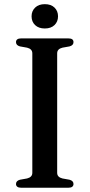

<svg xmlns="http://www.w3.org/2000/svg" viewBox="-20 -880 420 900"><path d="M248 -70Q248 -59.5 254.2 -53Q260.5 -46.5 272.5 -43.5L306 -37.5Q324.5 -32.5 324.5 -17.5Q324.5 -9.5 318.8 -4.8Q313 0 300.5 0H79Q67 0 61 -4.8Q55 -9.5 55 -17.5Q55 -32.5 73.5 -37.5L107 -43.5Q119 -46.5 125.2 -53Q131.5 -59.5 131.5 -70V-630Q131.5 -640.5 125.2 -647Q119 -653.5 107 -656.5L73.5 -662.5Q55 -667.5 55 -682.5Q55 -691 61 -695.5Q67 -700 79 -700H300.5Q313 -700 318.8 -695.5Q324.5 -691 324.5 -682.5Q324.5 -667.5 306 -662.5L272.5 -656.5Q260.5 -653.5 254.2 -647Q248 -640.5 248 -630ZM190 -746.5Q161.5 -746.5 144.8 -762.2Q128 -778 128 -803.5Q128 -828.5 144.8 -844.5Q161.5 -860.5 190 -860.5Q219 -860.5 235.5 -844.5Q252 -828.5 252 -803.5Q252 -778.5 235.5 -762.5Q219 -746.5 190 -746.5Z"/></svg>

Font: Fraunces 18pt
Style: Regular
Weight: 400
Version: Version 1.000;[b76b70a41]